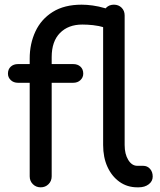

<svg xmlns="http://www.w3.org/2000/svg" viewBox="-20 -801 685 821"><path d="M154 0Q134 0 120.5 -13.5Q107 -27 107 -47V-551Q107 -614 131.5 -666.5Q156 -719 205.5 -750Q255 -781 329 -781Q351 -781 376.5 -777.5Q402 -774 429 -766Q459 -758 472.5 -746Q486 -734 486 -715Q486 -691 471.5 -683Q457 -675 429 -683Q402 -691 377.5 -693.5Q353 -696 332 -696Q272 -696 236.5 -660Q201 -624 201 -557V-47Q201 -27 187.5 -13.5Q174 0 154 0ZM57 -447Q38 -447 26 -458.5Q14 -470 14 -486Q14 -505 26 -516Q38 -527 57 -527H293Q312 -527 324 -516Q336 -505 336 -486Q336 -470 324 -458.5Q312 -447 293 -447ZM567 0Q524 0 491 -23.5Q458 -47 439.5 -87.5Q421 -128 421 -181V-735Q421 -755 434 -768Q447 -781 467 -781Q487 -781 500 -768Q513 -755 513 -735V-181Q513 -142 528.5 -117Q544 -92 567 -92H592Q610 -92 621.5 -79Q633 -66 633 -46Q633 -26 616 -13Q599 0 573 0Z"/></svg>

Font: Comfortaa SemiBold
Style: Regular
Weight: 600
Designer: Johan Aakerlund
Foundry: Johan Aakerlund
Version: Version 3.104; ttfautohint (v1.8.1.43-b0c9)